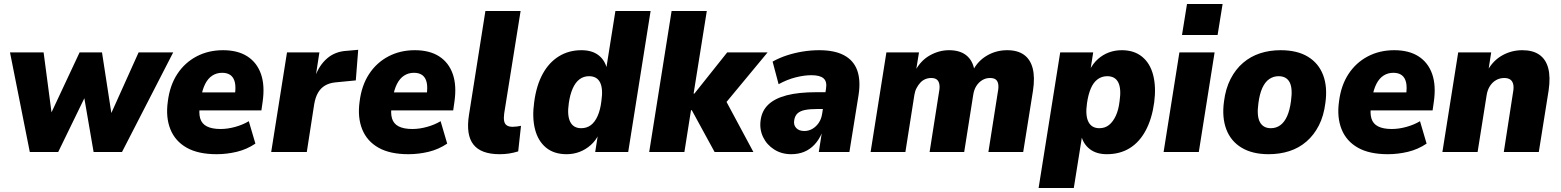

<svg xmlns="http://www.w3.org/2000/svg" viewBox="-20 -760 7805 960"><path d="M129 0 30 -498H198L240 -180H229L378 -498H490L539 -180H530L673 -498H846L590 0H448L391 -331H432L271 0Z M1063 11Q971 11 913.5 -21.5Q856 -54 832 -113.5Q808 -173 819 -252Q829 -333 866.5 -390Q904 -447 963 -478Q1022 -509 1095 -509Q1169 -509 1217 -478Q1265 -447 1285 -389.5Q1305 -332 1293 -250L1287 -208H957L970 -298H1169L1154 -283Q1160 -323 1154.5 -347.5Q1149 -372 1133 -384Q1117 -396 1091 -396Q1063 -396 1041.5 -382Q1020 -368 1006 -340.5Q992 -313 985 -272L980 -236Q973 -195 981 -168Q989 -141 1014.5 -128Q1040 -115 1083 -115Q1118 -115 1156 -125.5Q1194 -136 1224 -154L1257 -42Q1214 -13 1164 -1Q1114 11 1063 11Z M1336 0 1415 -498H1577L1558 -375H1555Q1575 -433 1615.5 -468Q1656 -503 1715 -506L1771 -511L1759 -358L1656 -348Q1627 -345 1605.5 -332.5Q1584 -320 1570.5 -297Q1557 -274 1551 -239L1514 0Z M2022 11Q1930 11 1872.5 -21.5Q1815 -54 1791 -113.5Q1767 -173 1778 -252Q1788 -333 1825.5 -390Q1863 -447 1922 -478Q1981 -509 2054 -509Q2128 -509 2176 -478Q2224 -447 2244 -389.5Q2264 -332 2252 -250L2246 -208H1916L1929 -298H2128L2113 -283Q2119 -323 2113.5 -347.5Q2108 -372 2092 -384Q2076 -396 2050 -396Q2022 -396 2000.5 -382Q1979 -368 1965 -340.5Q1951 -313 1944 -272L1939 -236Q1932 -195 1940 -168Q1948 -141 1973.5 -128Q1999 -115 2042 -115Q2077 -115 2115 -125.5Q2153 -136 2183 -154L2216 -42Q2173 -13 2123 -1Q2073 11 2022 11Z M2478 11Q2385 11 2347 -37.5Q2309 -86 2325 -186L2407 -705H2583L2501 -193Q2498 -171 2500.5 -156Q2503 -141 2513.5 -133.5Q2524 -126 2543 -126Q2554 -126 2565 -127.5Q2576 -129 2585 -131L2571 -3Q2548 4 2526 7.5Q2504 11 2478 11Z M2813 11Q2750 11 2710 -22Q2670 -55 2655 -114Q2640 -173 2651 -250Q2662 -333 2693.5 -390.5Q2725 -448 2774.5 -478.5Q2824 -509 2887 -509Q2940 -509 2972.5 -484Q3005 -459 3015 -415L3011 -416L3057 -705H3233L3121 0H2956L2970 -89H2974Q2959 -57 2933.5 -34.5Q2908 -12 2877.5 -0.5Q2847 11 2813 11ZM2886 -119Q2914 -119 2934.5 -134.5Q2955 -150 2968.5 -181Q2982 -212 2987 -255Q2996 -316 2980.5 -347.5Q2965 -379 2925 -379Q2898 -379 2877.5 -363.5Q2857 -348 2843.5 -317.5Q2830 -287 2824 -244Q2815 -183 2831 -151Q2847 -119 2886 -119Z M3226 0 3338 -705H3514L3448 -292H3452L3616 -498H3818L3595 -229L3593 -287L3747 0H3553L3439 -209H3435L3402 0Z M3936 11Q3888 11 3851 -12.5Q3814 -36 3795.5 -74.5Q3777 -113 3783 -158Q3789 -206 3821.5 -237Q3854 -268 3913.5 -283.5Q3973 -299 4062 -299H4125L4112 -215H4066Q4029 -215 4004.5 -210Q3980 -205 3967 -192.5Q3954 -180 3951 -158Q3947 -135 3961 -120Q3975 -105 4002 -105Q4023 -105 4041.5 -115.5Q4060 -126 4073.5 -145.5Q4087 -165 4091 -193L4110 -316Q4116 -352 4098 -368Q4080 -384 4037 -384Q4002 -384 3959.5 -373.5Q3917 -363 3873 -339L3843 -452Q3877 -471 3915.5 -483.5Q3954 -496 3995 -502.5Q4036 -509 4076 -509Q4153 -509 4200.5 -483.5Q4248 -458 4266 -408.5Q4284 -359 4273 -286L4227 0H4074L4089 -96H4090Q4075 -61 4052.5 -37Q4030 -13 4001 -1Q3972 11 3936 11Z M4333 0 4412 -498H4575L4560 -406H4556Q4584 -458 4630 -483.5Q4676 -509 4725 -509Q4780 -509 4812 -483Q4844 -457 4852 -409L4846 -410Q4870 -456 4915.5 -482.5Q4961 -509 5016 -509Q5068 -509 5100 -486Q5132 -463 5143.5 -418Q5155 -373 5145 -307L5096 0H4922L4969 -299Q4974 -324 4971 -340Q4968 -356 4958 -363Q4948 -370 4930 -370Q4909 -370 4891.5 -359.5Q4874 -349 4862 -330.5Q4850 -312 4846 -285L4801 0H4628L4675 -299Q4680 -324 4676.5 -340Q4673 -356 4663 -363Q4653 -370 4636 -370Q4620 -370 4606 -364Q4592 -358 4581.5 -346.5Q4571 -335 4563 -320Q4555 -305 4552 -286L4507 0Z M5173 180 5281 -498H5446L5432 -409H5428Q5445 -443 5470 -465Q5495 -487 5525 -498Q5555 -509 5589 -509Q5651 -509 5691 -476Q5731 -443 5746 -384Q5761 -325 5751 -248Q5740 -167 5709 -108.5Q5678 -50 5629 -19.5Q5580 11 5514 11Q5462 11 5429 -14.5Q5396 -40 5386 -83H5391L5349 180ZM5477 -119Q5505 -119 5525 -135Q5545 -151 5559 -181Q5573 -211 5578 -255Q5587 -316 5571.5 -347.5Q5556 -379 5516 -379Q5489 -379 5468 -363.5Q5447 -348 5434 -317.5Q5421 -287 5415 -244Q5406 -183 5422 -151Q5438 -119 5477 -119Z M5890 -585 5915 -740H6093L6068 -585ZM5798 0 5877 -498H6053L5974 0Z M6323 11Q6242 11 6188 -21.5Q6134 -54 6111.5 -113.5Q6089 -173 6100 -253Q6108 -317 6133 -365.5Q6158 -414 6195.5 -446Q6233 -478 6280.5 -493.5Q6328 -509 6383 -509Q6466 -509 6519.5 -476.5Q6573 -444 6595.5 -385Q6618 -326 6607 -246Q6599 -181 6574.5 -133Q6550 -85 6512.5 -52.5Q6475 -20 6427 -4.5Q6379 11 6323 11ZM6334 -119Q6361 -119 6381.5 -134Q6402 -149 6415.5 -179Q6429 -209 6435 -255Q6444 -319 6428 -349Q6412 -379 6373 -379Q6347 -379 6326 -364.5Q6305 -350 6291.5 -320Q6278 -290 6272 -244Q6263 -180 6279.5 -149.5Q6296 -119 6334 -119Z M6919 11Q6827 11 6769.5 -21.5Q6712 -54 6688 -113.5Q6664 -173 6675 -252Q6685 -333 6722.5 -390Q6760 -447 6819 -478Q6878 -509 6951 -509Q7025 -509 7073 -478Q7121 -447 7141 -389.5Q7161 -332 7149 -250L7143 -208H6813L6826 -298H7025L7010 -283Q7016 -323 7010.5 -347.5Q7005 -372 6989 -384Q6973 -396 6947 -396Q6919 -396 6897.5 -382Q6876 -368 6862 -340.5Q6848 -313 6841 -272L6836 -236Q6829 -195 6837 -168Q6845 -141 6870.5 -128Q6896 -115 6939 -115Q6974 -115 7012 -125.5Q7050 -136 7080 -154L7113 -42Q7070 -13 7020 -1Q6970 11 6919 11Z M7192 0 7271 -498H7436L7422 -408H7418Q7446 -458 7492 -483.5Q7538 -509 7592 -509Q7644 -509 7676.5 -486.5Q7709 -464 7721 -419.5Q7733 -375 7723 -307L7674 0H7499L7545 -297Q7550 -323 7546 -339Q7542 -355 7531 -362.5Q7520 -370 7501 -370Q7479 -370 7460.5 -359.5Q7442 -349 7429.5 -329.5Q7417 -310 7413 -283L7368 0Z"/></svg>

Font: Nunito Sans 10pt SemiCondensed Black
Style: Italic
Weight: 900
Width: 4
Italic angle: -9°
Designer: Vernon Adams
Foundry: Vernon Adams
Version: Version 3.101;gftools[0.9.27]